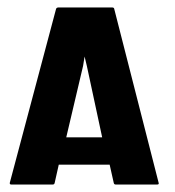

<svg xmlns="http://www.w3.org/2000/svg" viewBox="-20 -716 467 513"><path d="M6 -227 130 -693Q132 -696 135 -696H280Q284 -696 285 -693L404 -227Q405 -223 400 -223H289Q285 -223 284 -227L273 -276H137L126 -227Q125 -223 121 -223H10Q6 -223 6 -227ZM157 -349H253L212 -540L206 -565L202 -540Z"/></svg>

Font: Staatliches
Style: Regular
Weight: 400
Designer: Brian LaRossa & Erica Carras
Foundry: Type Brut Foundry
Version: Version 1.000; ttfautohint (v1.8.2) -l 8 -r 50 -G 200 -x 14 